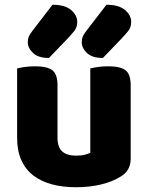

<svg xmlns="http://www.w3.org/2000/svg" viewBox="-20 -772 622 808"><path d="M52 -484Q63 -487 83.5 -490Q104 -493 128 -493Q178 -493 200 -476.5Q222 -460 222 -413V-193Q222 -152 242 -134.5Q262 -117 300 -117Q323 -117 337.5 -121Q352 -125 360 -129V-484Q371 -487 391.5 -490Q412 -493 436 -493Q486 -493 508 -476.5Q530 -460 530 -413V-104Q530 -54 488 -29Q453 -7 404.5 4.5Q356 16 299 16Q245 16 199.5 4Q154 -8 121 -33Q88 -58 70 -97.5Q52 -137 52 -193ZM201 -752Q253 -752 279 -730Q305 -708 305 -680Q305 -658 294 -643.5Q283 -629 261 -606L186 -528Q141 -528 119 -549Q97 -570 97 -594Q97 -606 100.5 -616Q104 -626 117 -643ZM428 -752Q480 -752 506 -730Q532 -708 532 -680Q532 -658 521 -643.5Q510 -629 488 -606L413 -528Q368 -528 346 -549Q324 -570 324 -594Q324 -606 327.5 -616Q331 -626 344 -643Z"/></svg>

Font: Baloo Chettan 2 ExtraBold
Style: Regular
Weight: 800
Designer: Maithili Shingre, Unnati Kotecha and Ek Type
Foundry: Ek Type
Version: Version 1.640;hotconv 1.0.111;makeotfexe 2.5.65597; ttfautoh